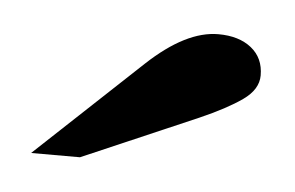

<svg xmlns="http://www.w3.org/2000/svg" viewBox="-28 -847 355 231"><g transform="rotate(5 149.5 -732.0)"><path d="M75 -651H16L143 -770Q189 -813 228 -813Q253 -813 268 -801Q283 -789 283 -768Q283 -751 264.5 -738Q246 -725 214 -711Z"/></g></svg>

Font: Libre Baskerville
Style: Bold
Weight: 700
Designer: Pablo Impallari, Rodrigo Fuenzalida
Foundry: Pablo Impallari, Rodrigo Fuenzalida
Version: Version 1.051; ttfautohint (v1.8.4.7-5d5b)